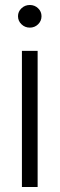

<svg xmlns="http://www.w3.org/2000/svg" viewBox="-20 -750 239 770"><path d="M67.9 0V-545.9H130.9V0ZM99.6 -639.2Q80.1 -639.2 66.2 -652.6Q52.2 -666 52.2 -685.1Q52.2 -703.6 66.2 -716.8Q80.1 -730 99.6 -730Q119.1 -730 132.8 -716.8Q146.5 -703.6 146.5 -685.1Q146.5 -666 132.8 -652.6Q119.1 -639.2 99.6 -639.2Z"/></svg>

Font: Inter Tight Light
Style: Regular
Weight: 300
Designer: Rasmus Andersson
Foundry: rsms
Version: Version 3.004